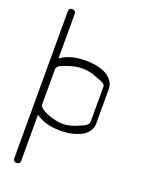

<svg xmlns="http://www.w3.org/2000/svg" viewBox="-157 -842 739 988"><g transform="rotate(20 212.5 -348.0)"><path d="M339 -516Q379 -487 379 -447V-257Q379 -217 339 -189Q287 -160 218 -160Q133 -160 82 -198V-98V54Q82 73 63 73Q44 73 44 54V-98V-600V-750Q44 -769 63 -769Q82 -769 82 -750V-600V-506Q133 -544 218 -544Q291 -544 339 -516ZM301 -218Q349 -235 349 -257V-319V-447Q349 -450 348.5 -453Q348 -456 346 -458Q344 -460 342.5 -462Q341 -464 337.5 -466Q334 -468 332 -469Q330 -470 325.5 -472Q321 -474 318 -475Q315 -476 309.5 -478Q304 -480 301 -481Q260 -500 217 -500Q175 -500 126 -481Q108 -474 102.5 -471.5Q97 -469 90.5 -462.5Q84 -456 84 -447V-257Q84 -236 126 -218Q176 -197 218 -197Q255 -197 301 -218Z"/></g></svg>

Font: Aaram
Style: Regular
Weight: 400
Designer: Tharique Azeez
Foundry: Tharique Azeez
Version: Version 1.7